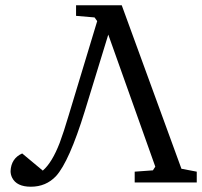

<svg xmlns="http://www.w3.org/2000/svg" viewBox="-20 -691 765 727"><path d="M20 -43Q22 -91 64 -110L142 -45Q177 -75 206 -150Q221 -190 240 -254L348 -611L338 -625L268 -631V-671H441L667 -52L725 -41V0H490V-41L559 -46L568 -60L390 -560L301 -270Q242 -79 192 -24Q154 16 97 16Q43 16 26 -18Q20 -30 20 -43Z"/></svg>

Font: Khartiya
Style: Regular
Weight: 500
Version: Version 1.0.1